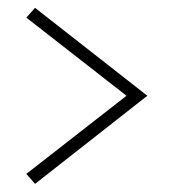

<svg xmlns="http://www.w3.org/2000/svg" viewBox="-20 -550 436 481"><path d="M67.9 -89.4 45.9 -114.3 296.9 -310.1 45.9 -505.9 67.9 -530.3 349.1 -310.1Z"/></svg>

Font: Estedad-FD ExtraLight
Style: Regular
Weight: 200
Designer: Amin Abedi
Version: Version 7.3